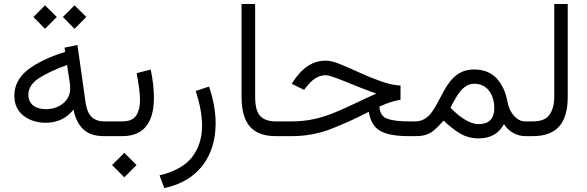

<svg xmlns="http://www.w3.org/2000/svg" viewBox="-20 -685 2955 966"><path d="M296.4 -599.6 355 -540 414.1 -599.6 355 -658.2ZM147.9 -599.6 206.5 -540 265.6 -599.6 206.5 -658.2ZM524.9 0V-74.2H505.9C448.7 -74.2 420.4 -105 411.1 -166L369.6 -458.5L304.7 -445.3L307.6 -423.8C228 -398.9 165.5 -369.1 120.1 -334C74.7 -298.3 52.2 -254.9 52.2 -203.6C52.2 -160.6 67.4 -127.4 97.7 -103.5C127.9 -79.6 165.5 -67.4 210.4 -67.4C268.1 -67.4 314.5 -89.4 350.1 -133.8C357.4 -92.3 373.5 -60.1 397.5 -36.1C421.4 -12.2 457 0 504.4 0ZM333 -238.3C333 -174.8 273.9 -135.7 211.4 -135.7C158.2 -135.7 122.6 -161.1 122.6 -208.5C122.6 -240.2 140.1 -268.1 175.8 -291.5C211.4 -314.5 258.3 -336.9 317.4 -357.9L331.1 -268.1C332.5 -258.8 333 -249 333 -238.3Z M504.9 0H594.7C712.4 0 754.4 -79.6 754.4 -193.8C754.4 -237.3 749 -284.2 738.3 -335L667.5 -316.9C675.8 -270.5 684.6 -221.2 684.6 -181.6C684.6 -149.9 678.2 -124 665.5 -104C652.3 -84 628.4 -74.2 593.8 -74.2H504.9ZM543.9 145.5 605.5 207 667 145.5 605.5 84Z M806.2 261.2C981.9 225.1 1064.9 95.2 1064.9 -63.5C1064.9 -123 1053.7 -185.1 1031.7 -249.5L964.4 -227.1C985.4 -164.6 996.6 -106 996.6 -51.8C996.6 9.3 980 61.5 946.8 105C913.1 148.4 858.4 179.2 782.7 197.3Z M1195.3 -198.2C1195.3 -63 1249.5 0 1368.7 0H1385.3V-74.2H1368.7C1333 -74.2 1306.6 -83 1289.6 -101.1C1272.5 -118.7 1263.7 -150.9 1263.7 -198.2V-665H1195.3Z M1995.1 -254.4C1963.4 -256.3 1929.7 -263.7 1894 -276.9C1858.4 -289.6 1823.2 -303.7 1788.6 -319.8C1753.9 -335.9 1721.7 -349.6 1692.4 -361.8C1663.1 -374 1638.7 -379.9 1619.6 -379.9C1547.9 -379.9 1496.6 -338.4 1454.1 -273.4L1447.8 -263.2L1509.8 -232.9L1520.5 -246.6C1546.4 -279.3 1576.2 -306.6 1619.1 -306.6C1652.3 -306.6 1772.5 -248 1873.5 -214.4C1707.5 -141.1 1609.4 -74.2 1448.7 -74.2H1365.7V0H1447.3C1517.1 0 1583 -12.2 1645 -36.1C1707 -60.1 1770.5 -88.9 1835.4 -122.6C1842.8 -76.7 1861.3 -44.9 1892.1 -26.9C1922.9 -8.8 1971.2 0 2038.1 0H2066.9V-74.2H2039.6C1991.2 -74.2 1955.1 -78.6 1930.2 -86.9C1905.3 -95.2 1891.1 -115.7 1888.7 -148.4C1929.2 -167.5 1966.3 -178.7 1995.1 -183.1Z M2071.3 0C2106 0 2132.8 -7.3 2152.8 -21.5C2172.4 -35.6 2191.9 -54.7 2211.4 -78.6C2239.3 -51.8 2266.6 -30.3 2294.4 -13.7C2322.3 2.9 2353.5 11.2 2388.2 11.2C2452.1 11.2 2491.7 -16.1 2515.6 -60.5C2538.6 -22.9 2580.6 0 2623 0H2640.1V-74.2H2623C2601.1 -74.2 2582 -84 2565.4 -103C2548.8 -122.1 2537.6 -146.5 2532.2 -177.2C2523.9 -222.7 2506.3 -260.3 2479 -290.5C2451.2 -320.3 2413.1 -335.4 2364.3 -335.4C2276.4 -335.4 2235.4 -271.5 2201.2 -205.1C2189.9 -182.6 2178.2 -161.6 2166.5 -141.6C2143.1 -102.1 2114.3 -74.2 2069.3 -74.2H2047.4V0ZM2364.7 -263.7C2397 -263.7 2421.9 -252 2439.9 -229C2458 -205.6 2466.8 -176.3 2466.8 -140.6C2466.8 -87.4 2440.4 -60.5 2387.2 -60.5C2365.2 -60.5 2340.8 -69.3 2314 -86.4C2291.5 -100.6 2269 -119.6 2246.6 -143.1C2255.4 -161.6 2265.6 -180.2 2276.9 -198.7C2299.3 -235.8 2327.6 -263.7 2364.7 -263.7Z M2620.6 0H2659.7C2783.2 0 2836.4 -67.4 2836.4 -198.2V-665H2768.6V-197.8C2768.6 -161.6 2760.7 -131.8 2745.6 -108.9C2730.5 -85.9 2701.7 -74.2 2660.2 -74.2H2620.6Z"/></svg>

Font: Vazirmatn Light
Style: Regular
Weight: 300
Designer: Saber Rastikerdar
Foundry: Saber Rastikerdar
Version: Version 33.003